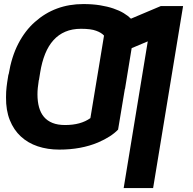

<svg xmlns="http://www.w3.org/2000/svg" viewBox="-20 -742 971 965"><path d="M749.6 203.1H601.6L722.7 -534.1L641.7 -500L608.3 -295.5H607.6L573.5 -90.6Q538.7 -54.3 472.7 -25.9Q387.4 9.9 278.1 9.9Q219.1 9.9 169.7 -6.6Q120.4 -23.1 84.7 -56.1Q49 -89.1 29.3 -138.3Q9.6 -187.5 10.3 -252.8Q10.3 -267.8 11 -280.7Q11.7 -293.7 13.1 -305Q13.8 -313.2 16.2 -328.8Q18.5 -344.5 22.4 -367.9H23.4Q38 -457 72.1 -522.7Q106.2 -588.4 155.5 -631.7Q256.4 -721.6 398.8 -721.6Q444.6 -721.6 482.2 -715.6Q519.9 -709.5 549.7 -699.4Q579.5 -689.3 601.6 -676Q623.6 -662.6 638.1 -648.1L788.4 -711.6H900.2ZM307.2 -113.6Q386 -113.6 434.3 -148.4Q453.8 -266 464.3 -329.9Q474.8 -393.8 476.6 -403.8L502.8 -563.2Q489.3 -578.1 463.1 -587.4Q437.5 -597.3 387.1 -597.3Q342.7 -597.3 308.4 -582.7Q274.1 -568.2 248.8 -540.1Q223.4 -512.1 206.9 -471.1Q190.3 -430 181.8 -377.1L175.8 -339.5H175.1L174.4 -334.5Q171.5 -316.4 169.9 -299.9Q168.3 -283.4 168.3 -267.8Q168.3 -231.5 176.3 -202.8Q184.3 -174 201 -154.3Q217.7 -134.6 244 -124.1Q270.2 -113.6 307.2 -113.6Z"/></svg>

Font: Linik Sans
Style: Bold Italic
Weight: 700
Italic angle: 9°
Designer: Fonts by Rasmus Andersson / Changes by Cristiano Sobral with parts from Marc Monis
Foundry: rsms
Version: Version 3.020; ttfautohint (v1.6)